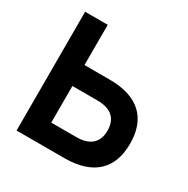

<svg xmlns="http://www.w3.org/2000/svg" viewBox="-163 -864 986 1008"><g transform="rotate(30 330.0 -360.0)"><path d="M206 -720H69V0H359C535.5 0 620 -88 620 -238C620 -388 535.5 -476 359 -476H206ZM206 -127V-349H358C440 -349 483 -310.5 483 -238C483 -165.5 440 -127 358 -127Z"/></g></svg>

Font: Vela Sans ExtBd
Style: Regular
Weight: 800
Designer: Principal design: Mikhail Sharanda - project Manrope.
Design modification: Ravid Balaliev
Foundry: Mikhail Sharanda
Version: Version 1.001